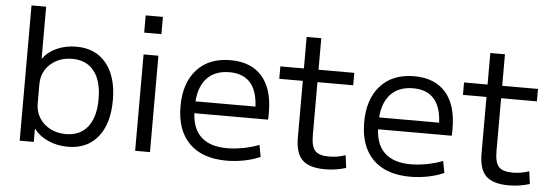

<svg xmlns="http://www.w3.org/2000/svg" viewBox="-48 -876 2982 1032"><g transform="rotate(5 1442.5 -360.0)"><path d="M344 10Q287 10 238.5 -11.5Q190 -33 162 -70H160V0H84V-730H163V-450H165Q192 -488 239.5 -509Q287 -530 344 -530Q448 -530 506 -458.5Q564 -387 564 -260Q564 -133 506 -61.5Q448 10 344 10ZM327 -57Q404 -57 445.5 -109.5Q487 -162 487 -260Q487 -358 445.5 -410.5Q404 -463 327 -463Q280 -463 243 -443.5Q206 -424 184.5 -390.5Q163 -357 163 -312V-208Q163 -164 184.5 -130Q206 -96 243 -76.5Q280 -57 327 -57Z M700 -637V-730H793V-637ZM707 0V-520H787V0Z M1200 10Q1070 10 999.5 -60Q929 -130 929 -260Q929 -386 994.5 -458Q1060 -530 1176 -530Q1287 -530 1346 -462.5Q1405 -395 1405 -269Q1405 -259 1405 -248Q1405 -237 1404 -229H972V-293H1346L1331 -272Q1331 -369 1292 -417Q1253 -465 1176 -465Q1094 -465 1050 -413.5Q1006 -362 1006 -267V-247Q1006 -152 1054.5 -104.5Q1103 -57 1197 -57Q1240 -57 1286.5 -66Q1333 -75 1370 -90L1382 -26Q1344 -9 1296 0.5Q1248 10 1200 10Z M1732 10Q1647 10 1609.5 -26.5Q1572 -63 1572 -147V-453H1445V-520H1572V-690H1651V-520H1844V-453H1651V-167Q1651 -107 1672 -83.5Q1693 -60 1747 -60Q1771 -60 1793.5 -64Q1816 -68 1836 -75L1845 -7Q1815 2 1787.5 6Q1760 10 1732 10Z M2191 10Q2061 10 1990.5 -60Q1920 -130 1920 -260Q1920 -386 1985.5 -458Q2051 -530 2167 -530Q2278 -530 2337 -462.5Q2396 -395 2396 -269Q2396 -259 2396 -248Q2396 -237 2395 -229H1963V-293H2337L2322 -272Q2322 -369 2283 -417Q2244 -465 2167 -465Q2085 -465 2041 -413.5Q1997 -362 1997 -267V-247Q1997 -152 2045.5 -104.5Q2094 -57 2188 -57Q2231 -57 2277.5 -66Q2324 -75 2361 -90L2373 -26Q2335 -9 2287 0.5Q2239 10 2191 10Z M2723 10Q2638 10 2600.5 -26.5Q2563 -63 2563 -147V-453H2436V-520H2563V-690H2642V-520H2835V-453H2642V-167Q2642 -107 2663 -83.5Q2684 -60 2738 -60Q2762 -60 2784.5 -64Q2807 -68 2827 -75L2836 -7Q2806 2 2778.5 6Q2751 10 2723 10Z"/></g></svg>

Font: M PLUS 1
Style: Regular
Weight: 400
Designer: Coji Morishita
Foundry: UNDERFOREST DESIGN
Version: Version 1.001